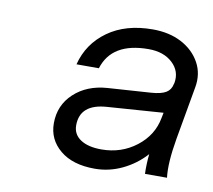

<svg xmlns="http://www.w3.org/2000/svg" viewBox="-54 -717 582 524"><g transform="rotate(10 236.5 -455.0)"><path d="M445 -373Q433 -304 438 -264H377Q376 -290 379 -319Q352 -289 315.5 -271.5Q279 -254 239 -254Q178 -254 143 -283Q108 -312 108 -357Q108 -407 143.5 -440Q179 -473 235 -477L355 -485Q383 -487 396 -495Q409 -503 412 -519L413 -522Q419 -555 394.5 -578Q370 -601 328 -601Q226 -601 203 -526H141Q156 -585 205.5 -620.5Q255 -656 330 -656Q376 -656 410 -638Q444 -620 461 -589Q478 -558 471 -520ZM169 -362Q169 -337 190 -323Q211 -309 248 -309Q303 -309 344.5 -341Q386 -373 395 -422L398 -437L243 -426Q169 -421 169 -362Z"/></g></svg>

Font: Overused Grotesk Book
Style: Italic
Weight: 350
Italic angle: -10°
Version: Version 0.003